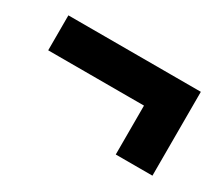

<svg xmlns="http://www.w3.org/2000/svg" viewBox="-64 -513 678 585"><g transform="rotate(30 275.0 -220.5)"><path d="M39 -245V-368H505V-245ZM505 -73H376V-353H505Z"/></g></svg>

Font: Ysabeau SC Black
Style: Regular
Weight: 900
Designer: Christian Thalmann (Catharsis Fonts)
Version: Version 2.001;gftools[0.9.30]; featfreeze: smcp